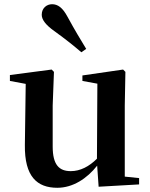

<svg xmlns="http://www.w3.org/2000/svg" viewBox="-20 -875 712 911"><path d="M389 -643C363 -686 337 -728 300 -796C277 -839 254 -855 227 -855C202 -855 178 -837 178 -805C178 -781 198 -756 237 -728C294 -687 331 -657 366 -627ZM572 -37V-374L575 -534L564 -545L371 -517V-491L442 -478L440 -122C403 -85 361 -63 316 -63C261 -63 230 -92 230 -180V-374L236 -534L225 -545L27 -519V-491L102 -477L98 -187C96 -37 156 16 252 16C326 16 393 -28 441 -89L448 11L640 0V-30Z"/></svg>

Font: Noto Serif CJK JP
Style: Bold
Weight: 700
Designer: Ryoko NISHIZUKA 西塚涼子 (kana & ideographs); Frank Grießhammer (Latin, Greek & Cyrillic); Wenlong ZHANG 张文龙 (bopomofo); San
Foundry: Adobe Systems Incorporated
Version: Version 1.000;PS 1;hotconv 16.6.53;makeotf.lib2.5.65590